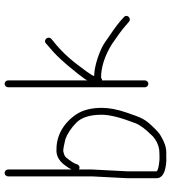

<svg xmlns="http://www.w3.org/2000/svg" viewBox="26 -754 744 836"><g transform="rotate(-90 398.0 -336.0)"><path d="M70 -27V-153L78 -307V-364C78.7 -363.3 79.3 -363 80 -363C89.1 -360 95.8 -362.6 100 -371L104 -382C106.7 -388 112 -396.3 120 -407C134.5 -426.3 134.1 -426.3 155.4 -432.1C163.6 -434.6 195.1 -426.6 211.2 -423C234.4 -414 259.3 -398.1 282.2 -375.2C305 -352.4 316.4 -315.7 316.4 -265C316.4 -230.8 304.2 -182 279.7 -118.8C272 -98.7 254.8 -75.4 228.4 -49C215.4 -33.2 184.7 -14 152 -14C144 -14 136.2 -13.8 128.5 -13.4C119.3 -12.9 70 -17.9 70 -27ZM63 -688C55.1 -688 48 -680.9 48 -673V-307L40 -153V-27C40 -6.4 55.7 6.8 87.2 12.7C104 15.9 118.2 17 130 16H153C174.5 16 197.6 8.2 223.6 -7.5C231.9 -11.8 243.9 -21.6 258.8 -36.9C298.3 -77.3 302.2 -87.8 326.2 -158C339.7 -197.3 346.4 -233 346.4 -265C346.4 -310.7 336.7 -348 317.4 -377C278.2 -433.7 223.8 -462 167.2 -462C140.8 -464.3 117.2 -452.8 98 -427.5C88.7 -415.2 82 -405 78 -397V-673C78 -680.9 70.9 -688 63 -688Z M436 -673V-77C436 -69.1 443.1 -62 451 -62C458.9 -62 466 -69.1 466 -77V-264H470C472 -264 474.3 -265.3 477 -268C524 -268 573.3 -252 625 -220C662.2 -194.6 687.9 -175.6 702 -163L722 -146C736.7 -134 757 -155.7 741 -169L722 -186C705.6 -199.9 674.7 -222.1 629.2 -252.7C598.4 -273.4 529.1 -298 485 -298C485 -307.4 524.9 -357.9 529 -363.5C562 -408.4 598.4 -446.2 638 -477L647 -485C661.6 -498.3 641.7 -521.4 627 -508L618 -500C612 -494.7 603.2 -487 591.6 -477.1C573.1 -461.2 537.5 -421.7 523 -403.5C510.6 -388 475.5 -347 466 -328V-673C466 -680.9 458.9 -688 451 -688C443.1 -688 436 -680.9 436 -673Z"/></g></svg>

Font: MewTooHand
Style: Condensed
Weight: 400
Designer: Mew Too, Robert Jablonski
Version: Version 0.77